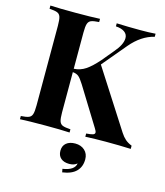

<svg xmlns="http://www.w3.org/2000/svg" viewBox="-135 -810 994 1155"><g transform="rotate(15 362.0 -232.5)"><path d="M724 -20V0Q654 -3 568 -3Q502 -3 441 0V-20Q469 -22 481.5 -26Q494 -30 494 -40Q494 -48 483 -65L338 -300Q318 -332 304.5 -343Q291 -354 268 -356V-106Q268 -68 273.5 -51Q279 -34 294 -28Q309 -22 343 -20V0Q289 -3 192 -3Q85 -3 34 0V-20Q67 -22 82.5 -28Q98 -34 103.5 -51Q109 -68 109 -106V-602Q109 -640 103.5 -657Q98 -674 82.5 -680Q67 -686 34 -688V-708Q85 -705 192 -705Q289 -705 343 -708V-688Q309 -686 294 -680Q279 -674 273.5 -657Q268 -640 268 -602V-377Q308 -379 341 -401Q374 -423 416 -471L475 -542Q521 -595 521 -635Q521 -659 501.5 -673Q482 -687 447 -689V-708Q520 -705 595 -705Q653 -705 689 -708V-689Q609 -670 544 -593L419 -444L652 -81Q667 -58 683 -44Q699 -30 724 -20ZM476 132Q476 178 448 206.5Q420 235 362 243L358 222Q432 211 438 167Q420 183 389 183Q356 183 337 166.5Q318 150 318 120Q318 89 338.5 72Q359 55 394 55Q430 55 453 76Q476 97 476 132Z"/></g></svg>

Font: Playfair Display SC
Style: Bold
Weight: 700
Designer: Claus Eggers Sørensen
Foundry: Claus Eggers Sørensen
Version: Version 1.200; ttfautohint (v1.6)